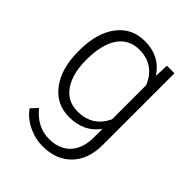

<svg xmlns="http://www.w3.org/2000/svg" viewBox="-212 -653 979 979"><g transform="rotate(45 277.5 -163.5)"><path d="M52.7 -261.2C52.7 -178.2 71.3 -112.3 108.4 -63.5C145.5 -14.6 194.8 9.8 255.9 9.8C327.6 9.8 381.8 -16.1 419.4 -68.4V-2C417.5 100.1 360.4 161.1 262.7 161.1C205.6 161.1 156.7 135.7 115.2 85L82.5 120.1C101.6 147.5 127.9 169.4 161.6 186C194.8 202.1 230 210.4 266.6 210.4C331.5 210.4 383.3 190.4 421.4 150.9C459.5 111.3 478.5 57.1 478.5 -10.7V-528.3H423.8L420.9 -452.1C383.3 -509.3 328.6 -538.1 256.8 -538.1C193.8 -538.1 144.5 -514.2 107.9 -465.8C71.3 -417.5 52.7 -351.6 52.7 -269ZM111.8 -258.8C111.8 -409.2 169.4 -487.3 267.6 -487.3C339.8 -487.3 392.1 -451.2 419.4 -383.3V-137.7C389.6 -73.2 338.4 -41 266.6 -41C217.3 -41 179.2 -60.5 152.3 -99.6C125.5 -138.2 111.8 -191.4 111.8 -258.8Z"/></g></svg>

Font: Shabnam Thin
Style: Regular
Weight: 100
Foundry: DejaVu fonts team - Redesigned by Saber Rastikerdar - Based on Vazir font
Version: Version 5.0.1